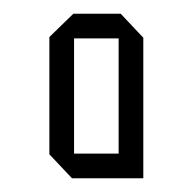

<svg xmlns="http://www.w3.org/2000/svg" viewBox="-20 -760 281 280"><path d="M88 -704V-740H156L189 -705V-704ZM85 -500 52 -535V-536H153V-500ZM52 -536V-706L87 -740H88V-536ZM153 -500V-704H189V-500Z"/></svg>

Font: Foldit Light
Style: Regular
Weight: 300
Version: Version 1.003